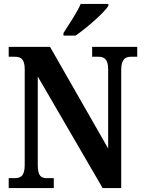

<svg xmlns="http://www.w3.org/2000/svg" viewBox="-20 -951 727 971"><path d="M301 -784V-771H362C419 -810 506 -886 528 -921V-931H388C369 -886 328 -827 301 -784ZM24 0H252V-50H220C189 -50 171 -58 171 -117V-564L499 0H593V-597C593 -652 614 -664 643 -664H674V-714H446V-664H478C505 -664 527 -653 527 -601V-200L233 -714H24V-664H55C82 -664 105 -656 105 -601V-117C105 -58 83 -50 51 -50H24Z"/></svg>

Font: Noto Serif Armenian Condensed
Style: Bold
Weight: 700
Width: 3
Designer: Monotype Design Team
Foundry: Monotype Imaging Inc.
Version: Version 2.008